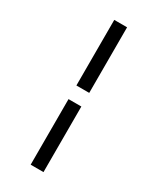

<svg xmlns="http://www.w3.org/2000/svg" viewBox="-226 -868 853 1037"><g transform="rotate(30 200.0 -349.5)"><path d="M240 102H160V-307H240ZM240 -392H160V-801H240Z"/></g></svg>

Font: Kaisei Tokumin Medium
Style: Regular
Weight: 500
Designer: Font-Kai,
Foundry: KAZUO KANAI
Version: Version 5.003